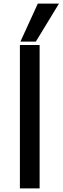

<svg xmlns="http://www.w3.org/2000/svg" viewBox="-20 -1051 349 1071"><path d="M94 -819 191 -1031H309L180 -819ZM91 0V-800H201V0Z"/></svg>

Font: Martel Sans DemiBold
Style: Regular
Weight: 600
Designer: Dan Reynolds and Mathieu Réguer
Foundry: Dan Reynolds and Mathieu Réguer
Version: Version 1.001;PS 001.001;hotconv 1.0.70;makeotf.lib2.5.58329